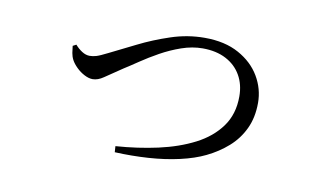

<svg xmlns="http://www.w3.org/2000/svg" viewBox="-53 -554 1106 645"><g transform="rotate(10 500.0 -231.0)"><path d="M178.1 -349.9Q188.6 -337.6 201.8 -329.1Q215.1 -320.6 228.1 -320.6Q238.6 -320.6 250.6 -324Q262.5 -327.5 288.7 -340.8Q327.5 -360 377.6 -384.9Q427.6 -409.9 484.2 -428.6Q540.7 -447.4 599.1 -447.4Q668.3 -447.4 715.9 -421Q763.6 -394.7 788.3 -352.7Q813 -310.7 813 -263.1Q813 -213.4 794.9 -174.9Q776.8 -136.4 745.1 -108.4Q713.4 -80.4 673.2 -61Q637.3 -43.5 588.1 -32.3Q538.9 -21.1 482.6 -17.4Q426.3 -13.7 367.8 -16.4L366.4 -36.9Q441.7 -42.2 510.1 -57.3Q578.5 -72.5 631.9 -99.9Q685.2 -127.3 716.3 -170.1Q747.4 -213 747.4 -273.2Q747.4 -314.1 729.6 -345.1Q711.9 -376.1 678.5 -393.7Q645.1 -411.3 598.4 -411.3Q563.2 -411.3 526.6 -398.6Q490.1 -385.9 456.7 -367.3Q423.3 -348.7 395.4 -329.8Q367.4 -310.8 347.3 -298.2Q307.5 -271.6 288.5 -258.4Q269.5 -245.2 251.7 -245.2Q238.6 -245.2 223.4 -253.1Q208.2 -261 195.9 -273.1Q183.6 -285.2 177.4 -296.7Q171.6 -307.6 169.6 -319.9Q167.7 -332.1 166.5 -343.8Z"/></g></svg>

Font: Early Summer Mincho VF
Style: Regular
Weight: 250
Designer: GuiWonder
Version: Version 1.002